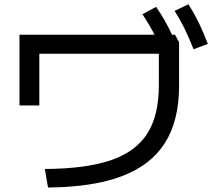

<svg xmlns="http://www.w3.org/2000/svg" viewBox="-20 -838 978 880"><path d="M708 -445.3V-591.8H160.2V-354.5H69.3V-678.7H688.5Q665 -724.6 632.8 -772.5L695.3 -806.6Q735.4 -749.5 768.6 -678.7H782.2L800.8 -644.5V-445.3Q800.8 -286.1 736.6 -183.8Q672.4 -81.5 540 -31Q407.7 19.5 200.2 21.5L185.5 -63.5Q373.5 -64.5 487.8 -103.5Q602.1 -142.6 655 -225.8Q708 -309.1 708 -445.3ZM780.3 -788.1 843.8 -818.4Q870.6 -775.9 891.6 -732.7Q912.6 -689.5 932.6 -636.7L867.2 -612.3Q845.2 -667 825 -708.5Q804.7 -750 780.3 -788.1Z"/></svg>

Font: Pretendard Medium
Style: Regular
Weight: 500
Designer: Base glyphs from Inter by Rasmus Andersson; Hangeul glyphs from Noto Sans CJK(Source Han Sans) by Jang Soo-young and Kan
Foundry: Kil Hyung-jin
Version: Version 1.309